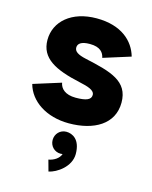

<svg xmlns="http://www.w3.org/2000/svg" viewBox="-118 -598 749 944"><g transform="rotate(15 256.5 -126.5)"><path d="M255.9 -521C128.9 -521 48.8 -450.2 48.8 -356.4C48.8 -262.7 126.5 -224.1 255.9 -195.8C298.8 -186.5 334 -176.3 334 -151.9C334 -127.4 309.6 -117.2 255.9 -117.2C202.1 -117.2 177.7 -142.6 172.9 -171.4L32.7 -127.4C54.7 -45.4 140.6 13.2 255.9 13.2C383.3 13.2 480.5 -42 480.5 -151.9C480.5 -261.7 389.2 -285.6 255.9 -314.9C212.9 -324.2 195.3 -336.9 195.3 -356.4C195.3 -376 211.4 -390.6 255.9 -390.6C310.1 -390.6 326.7 -365.7 332 -340.3L470.2 -383.8C449.2 -458 382.8 -521 255.9 -521ZM200.7 112.3C200.7 143.6 224.6 168 255.9 168C259.3 168 262.7 167.5 266.1 167C257.8 190.9 232.4 206.5 205.6 211.4L221.2 268.1C262.2 259.8 328.6 215.3 328.6 150.4C328.6 76.2 287.1 56.2 255.9 56.2C224.6 56.2 200.7 81.1 200.7 112.3Z"/></g></svg>

Font: Giphurs ExtraBold
Style: Regular
Weight: 800
Version: Version 1.000